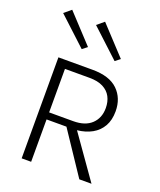

<svg xmlns="http://www.w3.org/2000/svg" viewBox="-162 -1003 921 1103"><g transform="rotate(20 298.5 -451.0)"><path d="M532 0H457.5L284.5 -259H163V0H105V-617.5H313.5Q417.5 -617.5 468.8 -567.8Q520 -518 520 -438Q520 -384 498.5 -346.5Q477 -309 438.5 -287.5Q400 -266 348.5 -260.5ZM310.5 -302Q383 -302 421.8 -338.8Q460.5 -375.5 460.5 -436Q460.5 -475 444.8 -504.8Q429 -534.5 396.5 -551.2Q364 -568 313.5 -568H163V-302ZM214.5 -707.5 43.5 -866 86 -901.5 244.5 -731ZM415.5 -707.5 244.5 -866 287 -901.5 445.5 -731Z"/></g></svg>

Font: Betina Sans Light
Style: Regular
Weight: 300
Designer: Jonathan Pinhorn (font) & Cristiano Sobral (main changes)
Version: Version 2.001;October 6, 2020;FontCreator 13.0.0.2681 64-bit